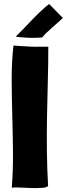

<svg xmlns="http://www.w3.org/2000/svg" viewBox="-20 -937 335 962"><path d="M88 -706Q81 -706 66.5 -707.5Q52 -709 47 -708V-706Q38 -622 38.5 -534.5Q39 -447 41.5 -357.5Q44 -268 45 -177Q46 -86 39 4Q49 1 76 2.5Q103 4 132.5 5Q162 6 187.5 4.5Q213 3 221 -5Q216 -90 215 -177Q214 -264 215.5 -351.5Q217 -439 219.5 -526Q222 -613 222 -699V-703H198Q153 -702 129.5 -703.5Q106 -705 88 -706ZM59 -754Q66 -752 81.5 -750.5Q97 -749 116.5 -748Q136 -747 156.5 -747.5Q177 -748 193 -750Q197 -758 211 -771Q225 -784 241 -798.5Q257 -813 272 -826Q287 -839 294 -846L295 -847L226 -917Q208 -903 186 -882.5Q164 -862 141.5 -838.5Q119 -815 97.5 -792.5Q76 -770 59 -754Z"/></svg>

Font: Londrina Solid
Style: Regular
Weight: 400
Designer: Marcelo Magalhaes
Foundry: Marcelo Magalhães
Version: Version 1.002